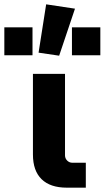

<svg xmlns="http://www.w3.org/2000/svg" viewBox="-83 -866 483 886"><path d="M313 0H225Q149 0 109 -39Q69 -78 69 -153V-525H217V-149Q217 -135 227 -125Q237 -115 251 -115H313ZM95 -623 130 -846 263 -826 190 -609ZM380 -740V-611H249V-740ZM67 -740V-611H-63V-740Z"/></svg>

Font: iA Writer Quattro V
Style: Regular
Weight: 400
Designer: Mike Abbink, Paul van der Laan, Pieter van Rosmalen, Oliver Reichenstein
Foundry: Information Architects Inc.
Version: Version 2.000